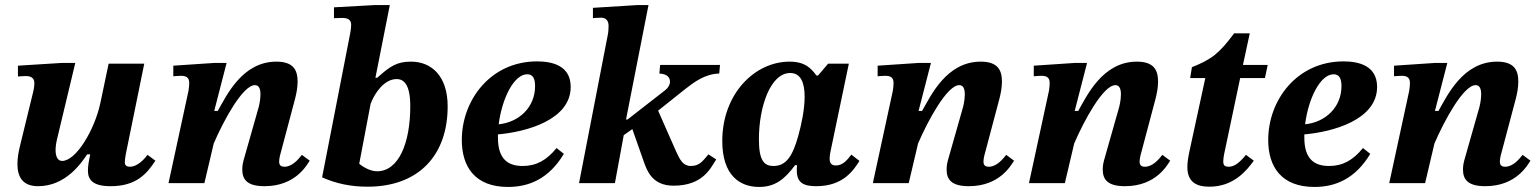

<svg xmlns="http://www.w3.org/2000/svg" viewBox="-20 -725 6095 760"><path d="M131 12C239 12 301 -78 325 -114H337C332 -90 328 -68 328 -50C328 -12 349 12 418 12C518 12 561 -36 595 -89L564 -112C557 -103 528 -65 494 -65C478 -65 474 -74 474 -82C474 -97 480 -125 480 -125L551 -473H410L377 -316C354 -210 281 -88 226 -88C208 -88 200 -106 200 -131C200 -144 202 -159 206 -175L278 -476H226L51 -465V-422C51 -422 66 -424 83 -424C110 -424 116 -409 116 -396C116 -381 112 -364 112 -364L60 -151C53 -124 49 -98 49 -76C49 -23 71 12 131 12Z M1027 12C1151 12 1195 -73 1206 -89L1175 -112C1160 -93 1136 -65 1106 -65C1090 -65 1085 -73 1085 -85C1085 -95 1088 -108 1088 -108L1148 -334C1153 -354 1158 -377 1158 -402C1158 -447 1142 -481 1074 -481C938 -481 876 -345 842 -286H828L877 -476H830L666 -465V-423C666 -423 685 -425 696 -425C721 -425 729 -415 729 -396C729 -384 726 -365 726 -365L647 0H789L826 -157C865 -248 941 -388 989 -388C1006 -388 1011 -372 1011 -351C1011 -327 1004 -301 1004 -301L944 -90C942 -83 939 -70 939 -54C939 -14 959 12 1027 12Z M1435 14C1637 14 1752 -110 1752 -304C1752 -424 1688 -481 1607 -481C1552 -481 1525 -464 1473 -417H1466L1523 -705H1464L1302 -696V-653C1302 -653 1323 -654 1334 -654C1354 -654 1370 -649 1370 -627C1370 -615 1367 -596 1366 -592L1255 -23C1311 2 1369 14 1435 14ZM1472 -47C1446 -47 1415 -65 1402 -77L1447 -314C1463 -357 1501 -412 1550 -412C1579 -412 1604 -390 1604 -305C1604 -158 1558 -47 1472 -47Z M1991 15C2075 15 2153 -18 2212 -116L2183 -139C2144 -91 2103 -68 2049 -68C1993 -68 1951 -93 1951 -180C1951 -184 1951 -188 1951 -193C2065 -203 2239 -251 2239 -381C2239 -466 2165 -482 2106 -482C1922 -482 1808 -329 1808 -171C1808 -65 1860 15 1991 15ZM1954 -233C1967 -335 2014 -431 2067 -431C2090 -431 2098 -413 2098 -384C2098 -300 2034 -241 1954 -233Z M2414 0 2449 -190 2483 -214 2528 -86C2541 -50 2561 10 2646 10C2763 10 2793 -60 2815 -94L2784 -114C2761 -86 2748 -68 2714 -68C2684 -68 2671 -93 2657 -124L2585 -287L2693 -373C2729 -401 2770 -432 2827 -434L2830 -468H2593L2590 -434C2623 -432 2632 -417 2632 -401C2632 -390 2625 -377 2613 -368L2464 -252H2458L2547 -705H2504L2327 -694V-653C2327 -653 2341 -655 2359 -655C2385 -655 2389 -635 2389 -622C2389 -606 2387 -593 2387 -593L2272 0Z M2985 15C3049 15 3087 -17 3127 -71H3135C3134 -63 3134 -56 3134 -50C3134 -2 3160 12 3211 12C3317 12 3358 -50 3382 -88L3350 -113C3334 -92 3316 -70 3289 -70C3268 -70 3264 -83 3264 -97C3264 -112 3269 -133 3269 -133L3340 -473H3258L3218 -426H3212C3191 -453 3169 -481 3105 -481C2968 -481 2839 -354 2839 -167C2839 -30 2909 15 2985 15ZM3042 -68C3004 -68 2984 -90 2984 -174C2984 -301 3029 -436 3108 -436C3150 -436 3165 -397 3165 -342C3165 -291 3152 -231 3140 -188C3118 -109 3093 -68 3042 -68Z M3815 12C3939 12 3983 -73 3994 -89L3963 -112C3948 -93 3924 -65 3894 -65C3878 -65 3873 -73 3873 -85C3873 -95 3876 -108 3876 -108L3936 -334C3941 -354 3946 -377 3946 -402C3946 -447 3930 -481 3862 -481C3726 -481 3664 -345 3630 -286H3616L3665 -476H3618L3454 -465V-423C3454 -423 3473 -425 3484 -425C3509 -425 3517 -415 3517 -396C3517 -384 3514 -365 3514 -365L3435 0H3577L3614 -157C3653 -248 3729 -388 3777 -388C3794 -388 3799 -372 3799 -351C3799 -327 3792 -301 3792 -301L3732 -90C3730 -83 3727 -70 3727 -54C3727 -14 3747 12 3815 12Z M4433 12C4557 12 4601 -73 4612 -89L4581 -112C4566 -93 4542 -65 4512 -65C4496 -65 4491 -73 4491 -85C4491 -95 4494 -108 4494 -108L4554 -334C4559 -354 4564 -377 4564 -402C4564 -447 4548 -481 4480 -481C4344 -481 4282 -345 4248 -286H4234L4283 -476H4236L4072 -465V-423C4072 -423 4091 -425 4102 -425C4127 -425 4135 -415 4135 -396C4135 -384 4132 -365 4132 -365L4053 0H4195L4232 -157C4271 -248 4347 -388 4395 -388C4412 -388 4417 -372 4417 -351C4417 -327 4410 -301 4410 -301L4350 -90C4348 -83 4345 -70 4345 -54C4345 -14 4365 12 4433 12Z M4767 14C4863 14 4914 -49 4943 -89L4912 -112C4883 -77 4864 -65 4843 -65C4826 -65 4822 -73 4822 -86C4822 -103 4830 -136 4830 -136L4889 -416H4987L4998 -468H4900L4927 -593H4865C4805 -512 4775 -490 4698 -459L4691 -416H4751L4688 -125C4683 -102 4680 -81 4680 -64C4680 -5 4715 14 4767 14Z M5183 15C5267 15 5345 -18 5404 -116L5375 -139C5336 -91 5295 -68 5241 -68C5185 -68 5143 -93 5143 -180C5143 -184 5143 -188 5143 -193C5257 -203 5431 -251 5431 -381C5431 -466 5357 -482 5298 -482C5114 -482 5000 -329 5000 -171C5000 -65 5052 15 5183 15ZM5146 -233C5159 -335 5206 -431 5259 -431C5282 -431 5290 -413 5290 -384C5290 -300 5226 -241 5146 -233Z M5859 12C5983 12 6027 -73 6038 -89L6007 -112C5992 -93 5968 -65 5938 -65C5922 -65 5917 -73 5917 -85C5917 -95 5920 -108 5920 -108L5980 -334C5985 -354 5990 -377 5990 -402C5990 -447 5974 -481 5906 -481C5770 -481 5708 -345 5674 -286H5660L5709 -476H5662L5498 -465V-423C5498 -423 5517 -425 5528 -425C5553 -425 5561 -415 5561 -396C5561 -384 5558 -365 5558 -365L5479 0H5621L5658 -157C5697 -248 5773 -388 5821 -388C5838 -388 5843 -372 5843 -351C5843 -327 5836 -301 5836 -301L5776 -90C5774 -83 5771 -70 5771 -54C5771 -14 5791 12 5859 12Z"/></svg>

Font: STIX Two Text
Style: Bold Italic
Weight: 700
Italic angle: -12°
Designer: Ross Mills, John Hudson & Paul Hanslow, Tiro Typeworks Ltd; with prior portions MicroPress Inc. and Coen Hoffman, Elsevi
Foundry: Tiro Typeworks Ltd
Version: Version 2.13 b171